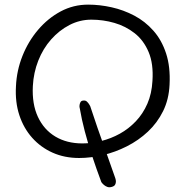

<svg xmlns="http://www.w3.org/2000/svg" viewBox="-20 -676 801 830"><path d="M322 7Q259 7 207.5 -16Q156 -39 119 -80.5Q82 -122 63.5 -178.5Q45 -235 49 -303Q52 -371 77 -434Q102 -497 144.5 -547Q187 -597 242 -626.5Q297 -656 361 -656Q411 -656 462.5 -644.5Q514 -633 560.5 -608.5Q607 -584 643 -543.5Q679 -503 698 -445Q717 -387 713 -310Q710 -246 685 -195.5Q660 -145 619.5 -107Q579 -69 528.5 -43.5Q478 -18 425 -5.5Q372 7 322 7ZM463 132Q452 135 444 132Q436 129 430 124Q424 119 421 115Q418 111 418 111Q396 52 378 -2.5Q360 -57 346.5 -108.5Q333 -160 325 -207Q325 -207 324 -211.5Q323 -216 324 -222.5Q325 -229 328 -234.5Q331 -240 338 -241Q349 -243 355.5 -237Q362 -231 366 -224Q370 -217 370 -217Q384 -174 401.5 -123.5Q419 -73 438.5 -19Q458 35 478 93Q478 93 479.5 98Q481 103 481 109.5Q481 116 477.5 122.5Q474 129 463 132ZM336 -56Q376 -56 418 -66.5Q460 -77 498 -98Q536 -119 567 -151.5Q598 -184 617 -227.5Q636 -271 639 -326Q644 -400 622.5 -451Q601 -502 562 -532.5Q523 -563 474.5 -577Q426 -591 375 -591Q325 -591 280.5 -568Q236 -545 201 -505.5Q166 -466 145.5 -414Q125 -362 122 -304Q118 -226 144 -170.5Q170 -115 219.5 -85.5Q269 -56 336 -56Z"/></svg>

Font: Sour Gummy Black ExtraLight
Style: Regular
Weight: 250
Version: Version 1.000